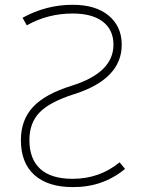

<svg xmlns="http://www.w3.org/2000/svg" viewBox="-20 -762 592 794"><path d="M280.3 -706.1Q177.7 -706.1 90.8 -657.2L73.2 -688.5Q170.9 -742.2 280.3 -742.2Q376 -742.2 429.7 -697.3Q483.4 -652.3 483.4 -577.1Q483.4 -434.6 285.2 -372.1Q186.5 -340.8 144 -297.4Q101.6 -253.9 101.6 -182.6Q101.6 -104.5 146.5 -63.5Q191.4 -22.5 280.3 -22.5Q391.6 -22.5 474.6 -90.8L497.1 -63.5Q405.3 12.7 280.3 11.7Q178.7 11.7 122.6 -38.1Q66.4 -87.9 66.4 -182.6Q66.4 -265.6 116.2 -319.3Q166 -373 275.4 -407.2Q449.2 -460.9 449.2 -577.1Q449.2 -638.7 405.3 -672.4Q361.3 -706.1 280.3 -706.1Z"/></svg>

Font: Gen Shin Gothic ExtraLight
Style: Regular
Weight: 100
Designer: [Source Han Sans]
Ryoko NISHIZUKA  (kana & ideographs); Paul D. Hunt (Latin, Greek & Cyrillic); Wenlong ZHANG  (bopomofo
Version: Version 1.002.20150607